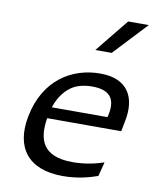

<svg xmlns="http://www.w3.org/2000/svg" viewBox="-89 -877 799 960"><g transform="rotate(10 310.0 -397.0)"><path d="M263 -429.5C284 -443 317.5 -454.5 363.5 -454.5C451 -454.5 484.5 -414.5 468.5 -333.5C467.5 -327.5 466 -322 464.5 -317H182C203 -381.5 238.5 -414 263 -429.5ZM74 -252C42.5 -90 119 12 295 12C370.5 12 432 -5.5 471 -19.5L489.5 -91.5C447.5 -77.5 392.5 -65 332 -65C176 -65 151 -151.5 168.5 -259.5H544.5L555.5 -316C578 -430 537 -525.5 392 -525.5C249.5 -525.5 111 -443.5 74 -252ZM346.5 -637 483.5 -806H588L429.5 -637Z"/></g></svg>

Font: Monaspace Argon
Style: Italic
Weight: 400
Italic angle: -11°
Designer: Riley Cran & the Lettermatic Team
Foundry: Lettermatic
Version: Version 1.101 (Monaspace Argon)